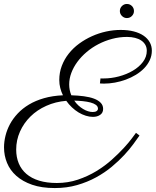

<svg xmlns="http://www.w3.org/2000/svg" viewBox="-30 -849 782 964"><path d="M474.6 -455.6Q476.1 -455.1 478.5 -455.1H490.2Q528.3 -455.1 566.9 -465.3Q605.5 -475.6 636.7 -493.9Q668 -512.2 687.5 -537.8Q707 -563.5 707 -594.2Q707 -610.8 699.7 -623.8Q692.4 -636.7 679.4 -645.5Q666.5 -654.3 648.2 -658.9Q629.9 -663.6 607.9 -663.6Q569.3 -663.6 532.7 -653.8Q496.1 -644 463.9 -627.2Q431.6 -610.4 404.8 -587.6Q377.9 -564.9 358.4 -538.3Q338.9 -511.7 328.1 -482.9Q317.4 -454.1 317.4 -425.3Q317.4 -396.5 328.1 -370.6Q361.8 -369.6 391.1 -365.7Q420.4 -361.8 441.9 -353.8Q463.4 -345.7 475.6 -333Q487.8 -320.3 487.8 -302.2Q487.8 -282.7 473.1 -272.5Q458.5 -262.2 436.5 -262.2Q418.9 -262.2 400.4 -268.1Q381.8 -273.9 364.5 -284.4Q347.2 -294.9 331.3 -309.8Q315.4 -324.7 302.7 -342.8Q248.5 -338.4 202.4 -317.6Q156.2 -296.9 122.8 -263.9Q89.4 -231 70.3 -188.2Q51.3 -145.5 51.3 -98.1Q51.3 -59.6 64.2 -28.6Q77.1 2.4 102.8 24.4Q128.4 46.4 166.7 58.1Q205.1 69.8 255.4 69.8Q311 69.8 361.1 53Q411.1 36.1 453.6 10.3Q496.1 -15.6 530.8 -46.6Q565.4 -77.6 591.1 -105.5Q616.7 -133.3 632.3 -154.5Q647.9 -175.8 652.8 -182.1L670.4 -168.5Q659.2 -152.3 640.1 -126.2Q621.1 -100.1 594 -70.8Q566.9 -41.5 531.5 -12Q496.1 17.6 452.4 41.5Q408.7 65.4 356.9 80.3Q305.2 95.2 245.1 95.2Q179.2 95.2 131.3 78.6Q83.5 62 52 33.9Q20.5 5.9 5.4 -31Q-9.8 -67.9 -9.8 -108.9Q-9.8 -137.7 -2.4 -167.5Q4.9 -197.3 20 -225.6Q35.2 -253.9 59.1 -279.3Q83 -304.7 115.7 -324.2Q148.4 -343.8 190.9 -356Q233.4 -368.2 286.1 -370.6Q277.3 -388.2 272.5 -407.5Q267.6 -426.8 267.6 -447.3Q267.6 -484.9 280.3 -518.3Q293 -551.8 315.2 -579.8Q337.4 -607.9 367.4 -629.9Q397.5 -651.9 431.6 -667.2Q465.8 -682.6 502.7 -690.7Q539.6 -698.7 575.7 -698.7Q612.8 -698.7 641.8 -691.2Q670.9 -683.6 690.9 -669.9Q710.9 -656.2 721.7 -637Q732.4 -617.7 732.4 -594.7Q732.4 -569.3 721.9 -546.9Q711.4 -524.4 693.6 -506.1Q675.8 -487.8 652.1 -473.4Q628.4 -459 601.8 -449.2Q575.2 -439.5 546.9 -434.3Q518.6 -429.2 492.2 -429.2Q483.4 -429.2 478 -429.7Q472.7 -430.2 471.7 -430.2ZM461.9 -303.2Q461.9 -314.9 451.4 -322.5Q440.9 -330.1 424.1 -334.5Q407.2 -338.9 386 -341.1Q364.7 -343.3 342.8 -343.8Q352.1 -330.1 363.5 -319.6Q375 -309.1 387.2 -301.8Q399.4 -294.4 411.9 -290.5Q424.3 -286.6 435.5 -286.6Q448.7 -286.6 455.3 -291.5Q461.9 -296.4 461.9 -303.2ZM642.6 -793.5Q642.6 -779.3 632.3 -768.8Q622.1 -758.3 606.9 -758.3Q592.8 -758.3 582.3 -768.8Q571.8 -779.3 571.8 -793.5Q571.8 -808.6 582.3 -818.8Q592.8 -829.1 606.9 -829.1Q622.1 -829.1 632.3 -818.8Q642.6 -808.6 642.6 -793.5Z"/></svg>

Font: Parisienne
Style: Regular
Weight: 400
Designer: Astigmatic (AOETI)
Foundry: Astigmatic (AOETI)
Version: Version 1.000